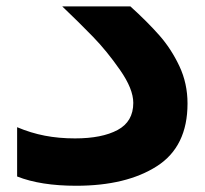

<svg xmlns="http://www.w3.org/2000/svg" viewBox="-20 -570 640 600"><path d="M33.5 -18.5V-172.5Q76 -154.5 120 -146Q164 -137.5 214.5 -137.5Q298.5 -137.5 347.5 -163.8Q396.5 -190 396.5 -248.5Q396.5 -292 355.2 -351.2Q314 -410.5 270.5 -455.2Q227 -500 174.5 -550H387.5Q441 -501.5 478 -459.5Q515 -417.5 540.5 -363.5Q566 -309.5 566 -246.5Q566 -112 470.5 -50.8Q375 10.5 218 10.5Q107 10.5 33.5 -18.5Z"/></svg>

Font: JuliaMono Black
Style: Regular
Weight: 900
Monospace: yes
Designer: cormullion
Foundry: corm
Version: Version 0.054; ttfautohint (v1.8.4)